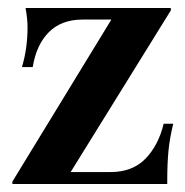

<svg xmlns="http://www.w3.org/2000/svg" viewBox="-20 -461 464 481"><path d="M11 -6 259 -412H187Q134 -412 102.5 -380.5Q71 -349 62 -293H35Q49 -340 49 -392Q49 -414 44 -441H408V-435L157 -30H257Q312 -30 344.5 -63.5Q377 -97 390 -151H414Q405 -114 402 -82.5Q399 -51 399 -9V0H11Z"/></svg>

Font: Ibarra Real Nova
Style: Bold
Weight: 700
Designer: Jose Maria Ribagorda & Octavio Pardo
Foundry: Jose Maria Ribagorda
Version: Version 1.014